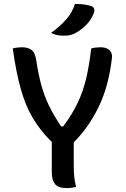

<svg xmlns="http://www.w3.org/2000/svg" viewBox="-20 -950 640 979"><path d="M368 3Q355 6 344.5 7.5Q334 9 320 9Q276 9 260 -12Q244 -33 244 -72V-227Q240 -230 235 -235Q183 -288 146.5 -349.5Q110 -411 86 -496Q62 -581 45 -703Q68 -709 92 -709Q124 -709 142 -694.5Q160 -680 166 -636Q176 -570 190.5 -516.5Q205 -463 229 -413Q253 -363 292 -305H302Q348 -367 375.5 -424.5Q403 -482 419 -548.5Q435 -615 445 -703Q468 -709 492 -709Q523 -709 538 -694.5Q553 -680 551 -657Q535 -512 483.5 -406Q432 -300 356 -224V-106Q356 -77 358.5 -50Q361 -23 368 3ZM362 -930Q413 -930 445 -919Q457 -915 460 -904.5Q463 -894 458 -883Q446 -851 422.5 -826Q399 -801 366 -782Q351 -774 337 -771Q323 -768 304 -768Q287 -768 272 -771Q257 -774 240 -782Q287 -816 318 -851.5Q349 -887 362 -930Z"/></svg>

Font: Recursive Mn Csl St Med
Style: Regular
Weight: 500
Monospace: yes
Version: Version 1.079;hotconv 1.0.112;makeotfexe 2.5.65598; ttfautoh